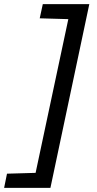

<svg xmlns="http://www.w3.org/2000/svg" viewBox="-64 -763 472 933"><path d="M-44 150 -30 81 109 77 268 -670 129 -674 144 -743H370L181 150Z"/></svg>

Font: Saira Expanded Medium
Style: Italic
Weight: 500
Width: 7
Italic angle: -12°
Designer: Hector Gatti with collaboration of the Omnibus-Type team
Foundry: Omnibus-Type
Version: Version 1.101